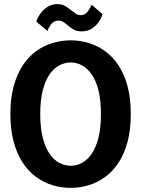

<svg xmlns="http://www.w3.org/2000/svg" viewBox="-20 -902 690 933"><path d="M323.5 11Q279 11 236.2 -1.8Q193.5 -14.5 156.5 -41.2Q119.5 -68 91.2 -110.2Q63 -152.5 46.8 -211.5Q30.5 -270.5 30.5 -348Q30.5 -425 46.8 -484Q63 -543 91.2 -585.2Q119.5 -627.5 156.5 -654Q193.5 -680.5 236.2 -693.2Q279 -706 323.5 -706Q368 -706 410.2 -693.2Q452.5 -680.5 489.8 -654Q527 -627.5 555.2 -585.2Q583.5 -543 599.5 -484Q615.5 -425 615.5 -348Q615.5 -270.5 599.5 -211.5Q583.5 -152.5 555.2 -110.2Q527 -68 489.8 -41.2Q452.5 -14.5 410.2 -1.8Q368 11 323.5 11ZM323.5 -96.5Q352 -96.5 378.2 -110.5Q404.5 -124.5 425.5 -154.8Q446.5 -185 458.5 -232.8Q470.5 -280.5 470.5 -348Q470.5 -415 458.5 -462.8Q446.5 -510.5 425.5 -540.5Q404.5 -570.5 378.2 -584.5Q352 -598.5 323.5 -598.5Q295 -598.5 268.2 -584.5Q241.5 -570.5 220.8 -540.5Q200 -510.5 187.8 -462.8Q175.5 -415 175.5 -348Q175.5 -280.5 187.8 -232.8Q200 -185 220.8 -154.8Q241.5 -124.5 268.2 -110.5Q295 -96.5 323.5 -96.5ZM375.5 -749.5Q352 -749.5 336.2 -759.2Q320.5 -769 308.5 -779.5Q298 -788.5 287.8 -795.2Q277.5 -802 265 -802Q241.5 -802 228.2 -783.8Q215 -765.5 210.5 -751.5L156.5 -797Q159.5 -810 172.2 -830Q185 -850 207 -866Q229 -882 258 -882Q281.5 -882 297.2 -872.5Q313 -863 326 -852Q337.5 -842.5 348 -835.5Q358.5 -828.5 372 -828.5Q394 -828.5 407.2 -847Q420.5 -865.5 425 -879.5L478 -833.5Q475 -819.5 462.8 -799.8Q450.5 -780 429 -764.8Q407.5 -749.5 375.5 -749.5Z"/></svg>

Font: Trispace Thin SemiBold
Style: Regular
Weight: 600
Version: Version 1.210